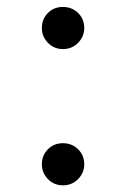

<svg xmlns="http://www.w3.org/2000/svg" viewBox="-20 -524 367 558"><path d="M162.9 14.6Q136.5 14.6 119.1 -3.7Q101.7 -22 101.7 -46.4Q101.7 -72.5 119.1 -90.1Q136.5 -107.8 162.9 -107.8Q189.3 -107.8 207.1 -90.1Q224.9 -72.5 224.9 -46.4Q224.9 -22 207.1 -3.7Q189.3 14.6 162.9 14.6ZM162.9 -381.4Q136.5 -381.4 119.1 -399.7Q101.7 -418.1 101.7 -442.4Q101.7 -468.6 119.1 -486.2Q136.5 -503.8 162.9 -503.8Q189.3 -503.8 207.1 -486.2Q224.9 -468.6 224.9 -442.4Q224.9 -418.1 207.1 -399.7Q189.3 -381.4 162.9 -381.4Z"/></svg>

Font: Early Summer Mincho VF
Style: Regular
Weight: 250
Designer: GuiWonder
Version: Version 1.002